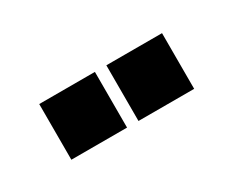

<svg xmlns="http://www.w3.org/2000/svg" viewBox="-32 -873 265 218"><g transform="rotate(-30 100.5 -763.5)"><path d="M108 -800H181V-727H108ZM20 -800H93V-727H20Z"/></g></svg>

Font: Karantina
Style: Regular
Weight: 400
Designer: Rony Koch
Foundry: Rony Koch
Version: Version 1.000; ttfautohint (v1.8.3)